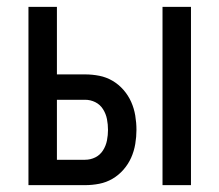

<svg xmlns="http://www.w3.org/2000/svg" viewBox="-20 -540 640 560"><path d="M454 0V-520H537V0ZM63 0V-520H146V-323H228Q249 -323 269.5 -319Q290 -315 308 -304.5Q326 -294 340 -278Q354 -262 362.5 -243Q371 -224 374.5 -203Q378 -182 378 -161Q378 -141 374.5 -120Q371 -99 362.5 -80Q354 -61 340 -45Q326 -29 308 -18.5Q290 -8 269.5 -4Q249 0 228 0ZM228 -74Q244 -74 258 -81Q272 -88 280.5 -101.5Q289 -115 292 -130.5Q295 -146 295 -161Q295 -177 292 -192.5Q289 -208 280.5 -221.5Q272 -235 258 -242Q244 -249 228 -249H146V-74Z"/></svg>

Font: Zed Mono Extended
Style: Regular
Weight: 400
Width: 7
Monospace: yes
Designer: Belleve Invis
Foundry: Belleve Invis
Version: Version 1.0.0; ttfautohint (v1.8.4)